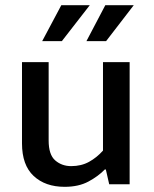

<svg xmlns="http://www.w3.org/2000/svg" viewBox="-20 -712 594 742"><path d="M378 -472H481V0H402L389 -57H385Q360 -31 322 -10.5Q284 10 230 10Q155 10 110 -32Q65 -74 65 -158V-472H168V-169Q168 -114 193.5 -92Q219 -70 255 -70Q294 -70 324 -86.5Q354 -103 378 -130ZM219 -553H143L217 -692H327ZM390 -553H314L387 -692H497Z"/></svg>

Font: Mukta Mahee Medium
Style: Regular
Weight: 500
Designer: Shuchita Grover, Noopur Datye, Girish Dalvi, Yashodeep Gholap
Foundry: Ek Type
Version: Version 2.538;PS 1.000;hotconv 16.6.51;makeotf.lib2.5.65220;